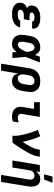

<svg xmlns="http://www.w3.org/2000/svg" viewBox="1292 -2092 1015 3640"><g transform="rotate(90 1800.0 -272.5)"><path d="M250 8Q222 8 194 5Q166 2 140.5 -6.5Q115 -15 92.5 -30Q70 -45 55 -66.5Q40 -88 35 -115.5Q30 -143 35 -171Q38 -189 46 -207Q54 -225 68 -238Q82 -251 99.5 -260Q117 -269 134 -275Q121 -284 109.5 -295Q98 -306 92 -320.5Q86 -335 85 -352Q84 -369 87 -386Q91 -410 102.5 -432.5Q114 -455 133.5 -472Q153 -489 175.5 -500Q198 -511 222 -517.5Q246 -524 270 -526Q294 -528 317 -528Q343 -528 367.5 -525.5Q392 -523 415.5 -517Q439 -511 461 -499.5Q483 -488 498 -470.5Q513 -453 519.5 -429Q526 -405 522 -380L520 -373H388L389 -374Q391 -388 381.5 -397Q372 -406 360 -410.5Q348 -415 335 -416.5Q322 -418 308 -418Q295 -418 281 -416Q267 -414 254 -409Q241 -404 230 -393Q219 -382 217 -369Q215 -360 219 -352Q223 -344 229.5 -339Q236 -334 244.5 -331.5Q253 -329 262 -327.5Q271 -326 280 -325.5Q289 -325 298 -325H364L345 -216H279Q268 -216 256.5 -215.5Q245 -215 233.5 -212.5Q222 -210 211 -206Q200 -202 190 -195.5Q180 -189 173 -179Q166 -169 164 -157Q162 -146 166 -136Q170 -126 178 -120Q186 -114 195.5 -110Q205 -106 216 -104Q227 -102 237.5 -101.5Q248 -101 259 -101Q269 -101 280 -101.5Q291 -102 301 -103.5Q311 -105 321 -108Q331 -111 341 -115.5Q351 -120 359 -128.5Q367 -137 369 -147H499V-146Q495 -121 481.5 -97Q468 -73 447.5 -54.5Q427 -36 402.5 -23.5Q378 -11 352.5 -4Q327 3 301 5.5Q275 8 250 8Z M821 8Q790 8 761.5 1.5Q733 -5 709 -21Q685 -37 669.5 -61Q654 -85 646.5 -113.5Q639 -142 639.5 -172.5Q640 -203 645 -234L662 -334Q666 -360 674.5 -385Q683 -410 697.5 -433.5Q712 -457 733 -475.5Q754 -494 779 -506.5Q804 -519 829.5 -523.5Q855 -528 881 -528Q906 -528 929 -521Q952 -514 969.5 -499.5Q987 -485 1000 -466Q1013 -447 1021 -425Q1029 -449 1037.5 -472.5Q1046 -496 1055 -520H1165Q1138 -453 1112 -385Q1086 -317 1058 -250Q1065 -188 1070 -125Q1075 -62 1081 0H971Q970 -20 970 -40.5Q970 -61 969 -82Q956 -63 940 -46.5Q924 -30 905 -17.5Q886 -5 864 1.5Q842 8 821 8ZM822 -102Q840 -102 858 -111Q876 -120 889 -134Q902 -148 913 -164.5Q924 -181 932.5 -198Q941 -215 949 -232.5Q957 -250 964 -267Q963 -283 961 -299Q959 -315 955.5 -330.5Q952 -346 947 -361Q942 -376 933.5 -389Q925 -402 911.5 -410Q898 -418 881 -418Q864 -418 846.5 -408.5Q829 -399 818 -384Q807 -369 801 -351.5Q795 -334 792 -316L775 -216Q773 -204 772.5 -192Q772 -180 772.5 -168Q773 -156 775.5 -144.5Q778 -133 784 -123.5Q790 -114 800 -108Q810 -102 822 -102Z M1187 215 1278 -334Q1282 -361 1292 -388Q1302 -415 1319.5 -438.5Q1337 -462 1360.5 -480Q1384 -498 1411 -509Q1438 -520 1465.5 -524Q1493 -528 1520 -528Q1552 -528 1583 -522.5Q1614 -517 1640.5 -502Q1667 -487 1686.5 -463.5Q1706 -440 1715.5 -411Q1725 -382 1725 -350Q1725 -318 1720 -286L1704 -186Q1700 -163 1693.5 -139.5Q1687 -116 1676 -94Q1665 -72 1648.5 -52.5Q1632 -33 1611 -18.5Q1590 -4 1566 2Q1542 8 1519 8Q1491 8 1466 0.5Q1441 -7 1421.5 -23.5Q1402 -40 1391 -63Q1380 -86 1374 -111L1320 215ZM1462 -102Q1482 -102 1502 -109Q1522 -116 1537.5 -130.5Q1553 -145 1561.5 -164.5Q1570 -184 1573 -204L1590 -304Q1593 -324 1592.5 -344.5Q1592 -365 1583.5 -382Q1575 -399 1557.5 -408.5Q1540 -418 1520 -418Q1500 -418 1480 -411Q1460 -404 1444.5 -389.5Q1429 -375 1420 -355.5Q1411 -336 1408 -316L1394 -232Q1392 -217 1391 -202Q1390 -187 1391.5 -173Q1393 -159 1398 -146Q1403 -133 1411.5 -122.5Q1420 -112 1433.5 -107Q1447 -102 1462 -102Z M2196 8Q2167 8 2139.5 3.5Q2112 -1 2087.5 -13Q2063 -25 2044.5 -45Q2026 -65 2016.5 -90Q2007 -115 2006 -143.5Q2005 -172 2010 -201L2045 -410H1918V-520H2197L2141 -183Q2138 -166 2141 -149.5Q2144 -133 2154.5 -122Q2165 -111 2181.5 -106.5Q2198 -102 2215 -102Q2237 -102 2259 -106Q2281 -110 2302 -118L2284 -8Q2263 0 2240.5 4Q2218 8 2196 8Z M2552 0Q2557 -33 2555.5 -65Q2554 -97 2548.5 -128Q2543 -159 2536.5 -189Q2530 -219 2522.5 -249.5Q2515 -280 2506 -309.5Q2497 -339 2487 -368Q2477 -397 2466.5 -425.5Q2456 -454 2444 -482L2563 -528Q2600 -449 2626 -364.5Q2652 -280 2670 -193Q2684 -215 2698.5 -237Q2713 -259 2726.5 -281Q2740 -303 2752 -326Q2764 -349 2775 -372.5Q2786 -396 2795.5 -420Q2805 -444 2809 -468L2818 -520H2951L2942 -468Q2937 -436 2925 -405Q2913 -374 2899 -344Q2885 -314 2868.5 -284.5Q2852 -255 2834.5 -226Q2817 -197 2799 -168.5Q2781 -140 2762.5 -112Q2744 -84 2724.5 -56Q2705 -28 2685 0Z M3296 215 3382 -304Q3385 -324 3385 -344Q3385 -364 3377.5 -381Q3370 -398 3353 -408Q3336 -418 3316 -418Q3298 -418 3279.5 -413Q3261 -408 3246 -396Q3231 -384 3222 -366.5Q3213 -349 3211 -332L3156 0H3023L3109 -520H3242L3229 -441Q3240 -461 3255.5 -477.5Q3271 -494 3290 -506Q3309 -518 3330.5 -523Q3352 -528 3373 -528Q3402 -528 3428 -519.5Q3454 -511 3472.5 -493Q3491 -475 3501.5 -450Q3512 -425 3516 -398Q3520 -371 3518.5 -342.5Q3517 -314 3512 -286L3429 215ZM3286 -600 3327 -760H3446L3383 -600Z"/></g></svg>

Font: Iosevka XBd Ex Obl
Style: Regular
Weight: 800
Width: 7
Italic angle: -9°
Monospace: yes
Designer: Belleve Invis
Foundry: Belleve Invis
Version: Version 32.5.0; ttfautohint (v1.8.4)